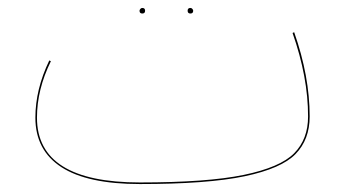

<svg xmlns="http://www.w3.org/2000/svg" viewBox="-20 -451 878 483"><path d="M331 -424Q331 -426 333 -428.5Q335 -431 338 -431Q345 -431 345 -424Q345 -417 338 -417Q331 -417 331 -424ZM452 -424Q452 -431 459 -431Q462 -431 464 -428.5Q466 -426 466 -424Q466 -417 459 -417Q452 -417 452 -424ZM759 -158Q759 -100 723.5 -63.5Q688 -27 595 -7.5Q502 12 332 12Q200 12 134.5 -30.5Q69 -73 69 -155Q69 -226 104 -299L108 -297Q73 -226 73 -155Q73 8 332 8Q501 8 593 -11Q685 -30 720 -65.5Q755 -101 755 -158Q755 -257 716 -368L720 -370Q759 -259 759 -158Z"/></svg>

Font: FiraGO Four
Style: Regular
Weight: 100
Designer: bBox Type
Foundry: bBox Type GmbH
Version: Version 1.001